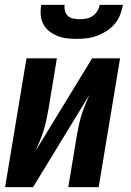

<svg xmlns="http://www.w3.org/2000/svg" viewBox="-20 -770 540 790"><path d="M1 0 89 -530H214L179 -318Q175 -296 170.5 -275Q166 -254 159.5 -233Q153 -212 144.5 -191.5Q136 -171 127 -150L359 -530H474L386 0H261L296 -212Q300 -234 304.5 -255Q309 -276 315.5 -297Q322 -318 330.5 -338.5Q339 -359 348 -380L116 0ZM295 -610Q274 -610 254 -612.5Q234 -615 215.5 -622.5Q197 -630 182 -642Q167 -654 158 -671.5Q149 -689 147.5 -709.5Q146 -730 150 -750H246Q244 -737 247.5 -724.5Q251 -712 260 -704Q269 -696 282 -693.5Q295 -691 308 -691Q322 -691 335.5 -693.5Q349 -696 361 -704Q373 -712 380.5 -724.5Q388 -737 390 -750H486Q482 -729 474 -708.5Q466 -688 451.5 -671Q437 -654 418 -642Q399 -630 378.5 -622.5Q358 -615 336.5 -612.5Q315 -610 295 -610Z"/></svg>

Font: Iosevka Curly XBdObl
Style: Regular
Weight: 800
Italic angle: -9°
Monospace: yes
Designer: Belleve Invis
Foundry: Belleve Invis
Version: Version 11.1.0; ttfautohint (v1.8.3)